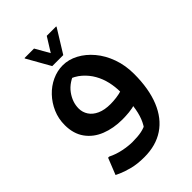

<svg xmlns="http://www.w3.org/2000/svg" viewBox="-272 -810 1184 1184"><g transform="rotate(-45 320.0 -217.5)"><path d="M265 260Q204 260 158.5 248Q113 236 87 224Q61 212 61 212L104 104H114Q154 124 199 133Q244 142 279 142Q326 142 358 135.5Q390 129 419 112L377 148Q402 118 417 79.5Q432 41 438.5 -10.5Q445 -62 445 -130Q445 -174 435 -217.5Q425 -261 403.5 -299Q382 -337 348 -367Q314 -397 265 -413L338 -418Q263 -394 226.5 -344Q190 -294 190 -239Q190 -206 208 -178.5Q226 -151 261.5 -135Q297 -119 349 -119Q372 -119 400.5 -122.5Q429 -126 456 -135L455 -16Q425 -6 393 -3Q361 0 334 0Q256 0 193 -25Q130 -50 93.5 -101Q57 -152 57 -227Q57 -283 78 -331.5Q99 -380 134.5 -417.5Q170 -455 215.5 -476Q261 -497 309 -497Q360 -497 409 -471Q458 -445 497.5 -398Q537 -351 560 -287Q583 -223 583 -148Q583 -18 545.5 73.5Q508 165 437 212.5Q366 260 265 260ZM257 -695 310 -602 368 -695H450V-691L356 -539H260L174 -691V-695Z"/></g></svg>

Font: Kufam SemiBold
Style: Italic
Weight: 600
Italic angle: -11°
Designer: Artur Schmal
Foundry: Original Type
Version: Version 1.301; ttfautohint (v1.8.3)